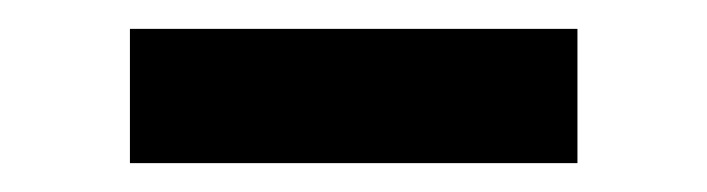

<svg xmlns="http://www.w3.org/2000/svg" viewBox="-20 -384 490 133"><path d="M380 -271H70V-364H380Z"/></svg>

Font: Asta Sans SemiBold
Style: Regular
Weight: 600
Designer: 42dot
Version: Version 1.000